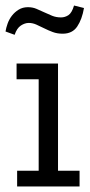

<svg xmlns="http://www.w3.org/2000/svg" viewBox="-28 -675 327 695"><path d="M34 -57H112V-388H32V-445H182V-57H260V0H34ZM276 -646Q269 -605 251.5 -579Q234 -553 199 -553Q179 -553 163 -559Q147 -565 132 -572.5Q117 -580 103.5 -586Q90 -592 76 -592Q62 -592 47.5 -582.5Q33 -573 25 -549L-8 -561Q-6 -574 -0.5 -589.5Q5 -605 15 -618Q25 -631 39.5 -640Q54 -649 73 -649Q90 -649 104 -643Q118 -637 132 -630.5Q146 -624 160.5 -618Q175 -612 193 -612Q207 -612 219.5 -620Q232 -628 240 -655Z"/></svg>

Font: Zilla Slab Regular
Style: Regular
Weight: 400
Designer: Typotheque.com
Foundry: Typotheque type foundry
Version: Version 1.0; 2017